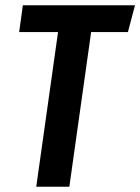

<svg xmlns="http://www.w3.org/2000/svg" viewBox="-20 -711 534 731"><path d="M494 -691 467 -589H327L244 0H118L201 -589H53L67 -691Z"/></svg>

Font: Fira Sans Extra Condensed Medium
Style: Italic
Weight: 500
Width: 3
Italic angle: -8°
Designer: Carrois Corporate & Edenspiekermann AG
Foundry: Carrois Corporate GbR & Edenspiekermann AG
Version: Version 4.203